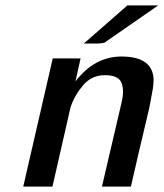

<svg xmlns="http://www.w3.org/2000/svg" viewBox="-20 -690 605 710"><path d="M290 -529 451 -670H565L366 -532Q352 -529 339 -529ZM66 0 175 -474H278L259 -389Q330 -481 429 -481Q545 -481 548 -396Q548 -380 545.5 -363.5Q543 -347 538.5 -325.5Q534 -304 532 -291Q486 -97 464 0H357L431 -317L434 -335Q437 -361 431 -379Q422 -412 368 -412Q319 -412 287.5 -375Q256 -338 241 -294L174 0Z"/></svg>

Font: Coval
Style: Medium Italic
Weight: 500
Foundry: Context Ltd
Version: Version 001.000